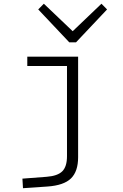

<svg xmlns="http://www.w3.org/2000/svg" viewBox="-20 -761 654 1020"><path d="M548.8 -710.9 383.8 -536.1H348.1L183.1 -710.9L212.9 -741.2L366.2 -595.2L519 -741.2ZM395 74.2Q395 149.9 356.9 187Q318.8 224.1 231 230L102.1 238.8L99.1 188L228 178.2Q286.1 173.8 311 148.9Q335.9 124 335.9 68.8V-410.2H125V-460H395Z"/></svg>

Font: IntelOne Mono Light
Style: Regular
Weight: 300
Designer: Fred Shallcrass
Foundry: Frere-Jones Type LLC
Version: Version 1.200;hotconv 1.1.0;makeotfexe 2.6.0;FJTRelease1.2